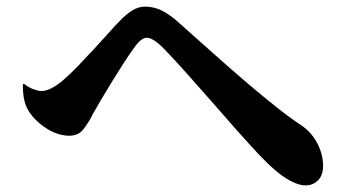

<svg xmlns="http://www.w3.org/2000/svg" viewBox="-20 -631 1040 580"><path d="M189 -221Q173 -221 155.5 -226.5Q138 -232 122 -242Q106 -252 91.5 -265.5Q77 -279 67 -295Q57 -311 53 -330Q49 -349 49 -376L52 -378Q66 -367 81 -361.5Q96 -356 105 -356Q132 -356 171 -389Q191 -406 216 -432Q241 -458 265 -484Q289 -510 309 -532.5Q329 -555 340 -566Q361 -588 379.5 -599.5Q398 -611 419 -611Q445 -611 470 -598.5Q495 -586 523 -560Q577 -512 628 -466.5Q679 -421 727 -380Q774 -340 815 -307.5Q856 -275 888 -254Q920 -233 938 -199Q956 -165 956 -130Q956 -102 941 -86.5Q926 -71 903 -71Q874 -71 833.5 -99.5Q793 -128 731 -198Q716 -214 694.5 -238.5Q673 -263 648.5 -291Q624 -319 597.5 -349Q571 -379 547.5 -405.5Q524 -432 504.5 -453Q485 -474 473 -486Q442 -517 423 -517Q406 -517 384 -485Q372 -469 355 -442.5Q338 -416 320 -387Q302 -358 285.5 -330Q269 -302 259 -284Q253 -270 245 -259Q237 -247 230 -238Q215 -221 189 -221Z"/></svg>

Font: XinYuGongZhangJiaSongA
Style: Regular
Weight: 900
Designer: XinYuGong
Foundry: Adobe Systems Incorporated
Version: Version 1.00